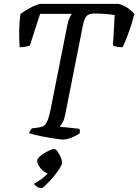

<svg xmlns="http://www.w3.org/2000/svg" viewBox="-20 -724 717 996"><path d="M306 0Q299 0 282 -2.5Q265 -5 242.5 -8.5Q220 -12 197.5 -16.5Q175 -21 157 -25.5Q139 -30 131 -33Q134 -42 138.5 -48.5Q143 -55 145 -58L176 -62Q192 -64 203.5 -69Q215 -74 224.5 -94Q234 -114 243 -159L330 -597Q334 -616 340 -629.5Q346 -643 353 -652H188L135 -488Q129 -485 114.5 -482Q100 -479 82 -479Q80 -503 79.5 -548.5Q79 -594 86 -651Q105 -666 134 -682Q163 -698 188 -704H595Q622 -697 644.5 -681Q667 -665 677 -651Q662 -593 644.5 -547Q627 -501 616 -479Q597 -479 584 -482Q571 -485 566 -488L575 -646Q562 -648 543.5 -650Q525 -652 506.5 -653Q488 -654 471 -654Q438 -654 426.5 -637.5Q415 -621 410 -592L319 -133Q314 -106 305.5 -90Q297 -74 289 -67L391 -56Q393 -53 394 -47Q395 -41 394 -33Q376 -20 351 -10Q326 0 306 0ZM196 252Q183 252 171 244Q159 236 156 229Q173 220 188.5 209.5Q204 199 217 186.5Q230 174 237 163L233 176Q222 176 207.5 165Q193 154 183 138.5Q173 123 173 109Q173 101 183.5 90.5Q194 80 209 71Q224 62 238.5 55.5Q253 49 260 49Q269 49 278.5 62Q288 75 295 91.5Q302 108 302 119Q302 129 292.5 144.5Q283 160 269 178.5Q255 197 239.5 213.5Q224 230 212 241Q200 252 196 252Z"/></svg>

Font: Texturina Medium 12pt
Style: Italic
Weight: 400
Italic angle: -11°
Version: Version 1.002